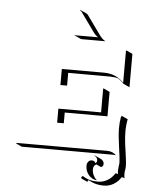

<svg xmlns="http://www.w3.org/2000/svg" viewBox="-57 -708 699 918"><g transform="rotate(5 293.0 -248.5)"><path d="M274.2 -538.3 275.4 -540Q277.8 -539.1 279.3 -539.1H386.5Q373.3 -547.9 363 -562.7L298.1 -653.3Q294.9 -658.2 289.1 -660.6L290 -662.4L320.3 -648.2Q326.7 -645.3 329.8 -640.4L394.8 -549.8Q408 -531.2 423.6 -523.2H310.3Q307.1 -523.2 304.4 -524.4ZM39.1 0 46.9 -2H478.5Q491 -2 502.2 2.7Q513.4 7.3 521.5 15.6L517.8 14.6Q513.4 13.9 508.5 14.2L69.1 13.9ZM227.5 -115.2V-182.6H432.6V-295.9L434.6 -297.9L464.6 -283.7V-166.5L259.5 -166.7V-115.2ZM227.5 -295.9V-373H429.7Q458.5 -373 481.7 -363.4Q504.9 -353.8 525.4 -333V-486.3L527.3 -488.3L557.4 -474.4V-314L527.3 -328.1Q513.9 -342.5 500 -351.6Q481.9 -356.9 459.7 -356.9L259.5 -357.2V-295.9ZM365.2 135.5Q366.9 131.3 372.3 127.9Q401.4 148.7 445.3 148.7Q470 148.7 491 136.6Q512 124.5 525.4 103.5Q525.9 102.5 526.9 102.1Q527.8 101.6 528.6 101.6H529.3Q533.2 101.6 539.1 104.5Q537.1 94.7 537.1 87.9Q537.1 83 539.1 67.4Q541 55.7 541 48.1Q541 31.5 532.7 -24.4Q524.4 -80.3 524.4 -115.2Q524.4 -142.3 528.8 -167.5L532.2 -174.8L562.3 -160.9Q556.4 -132.6 556.4 -101.1Q556.4 -74 560.5 -41.6Q564.7 -9.3 568.8 18.4Q573 46.1 573 62Q573 72 571.2 82Q569.3 92 569.3 101.6Q569.3 112.5 572 122.1Q570.3 120.8 568.1 120.1Q562.7 117.7 559.8 117.4Q557.6 117.4 556.9 118.7Q543.5 139.9 522.1 152.5Q500.7 165 475.6 165Q442.9 165 418.2 153.6L400.9 145.5Q396.5 148.9 396.5 154.3L366.5 140.4ZM385.3 77.1Q385.3 65.7 392.1 57.7Q398.9 49.8 408.7 49.8Q414.1 49.8 419.4 52.6Q424.8 55.4 426 61.3Q429.4 60.3 431.8 56.6Q434.1 53 434.1 47.9Q434.1 40.8 429.8 35Q425.5 29.3 418.5 26.4L420.7 25.4L450.9 39.3Q457.8 42.5 461.9 48.6Q466.1 54.7 466.1 61.8Q466.1 68.4 462.6 73Q459.2 77.6 454.3 77.6L431.9 67.1Q425.3 69.6 421.3 76Q417.2 82.5 417.2 91.3Q417.2 106 423 118.8Q428.7 131.6 438.5 140.4L440.4 142.6Q417 140.6 401.1 121.7Q385.3 102.8 385.3 77.1Z"/></g></svg>

Font: AgreloyOut1
Style: Medium
Weight: 400
Designer: gluk
Foundry: gluk
Version: Version 0.27